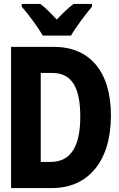

<svg xmlns="http://www.w3.org/2000/svg" viewBox="-20 -951 603 971"><path d="M196 -771H339C363 -813 414 -880 445 -917V-931H352C324 -910 299 -886 267 -852C237 -884 211 -911 184 -931H90V-917C122 -881 174 -811 196 -771ZM36 0H244C423 0 541 -132 541 -367C541 -591 432 -714 253 -714H36ZM235 -132H186V-582H244C340 -582 386 -514 386 -361C386 -212 339 -132 235 -132Z"/></svg>

Font: Noto Sans Mono SemiCondensed ExtraBold
Style: Regular
Weight: 800
Width: 4
Designer: Monotype Design Team
Foundry: Monotype Imaging Inc.
Version: Version 2.014